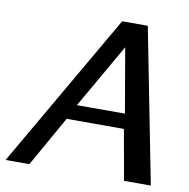

<svg xmlns="http://www.w3.org/2000/svg" viewBox="-76 -744 807 819"><g transform="rotate(10 327.0 -334.5)"><path d="M1 0H104L227 -218H475L514 0H630L499 -669H388ZM260 -283 420 -562 468 -283Z"/></g></svg>

Font: KpSans
Style: BoldItalic
Weight: 700
Italic angle: -11°
Version: Version 0.66